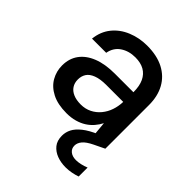

<svg xmlns="http://www.w3.org/2000/svg" viewBox="-200 -631 957 957"><g transform="rotate(45 278.0 -152.5)"><path d="M235 12Q173 12 132 -9Q91 -30 71 -65Q51 -100 51 -141Q51 -190 76.5 -225Q102 -260 150 -279Q198 -298 266 -298H397Q397 -342 383.5 -370.5Q370 -399 344.5 -413.5Q319 -428 281 -428Q236 -428 203 -406Q170 -384 162 -341H62Q68 -395 98.5 -433Q129 -471 177.5 -491Q226 -511 281 -511Q351 -511 399 -486Q447 -461 472 -415.5Q497 -370 497 -308V0H410L402 -85Q392 -65 376.5 -47Q361 -29 340.5 -16Q320 -3 293.5 4.5Q267 12 235 12ZM254 -69Q286 -69 312 -82Q338 -95 356.5 -117.5Q375 -140 384.5 -168Q394 -196 395 -226V-228H276Q233 -228 206 -217.5Q179 -207 167.5 -189Q156 -171 156 -147Q156 -123 167.5 -105.5Q179 -88 201 -78.5Q223 -69 254 -69ZM422 206Q389 206 361 195.5Q333 185 315.5 163.5Q298 142 298 107Q298 82 309.5 59.5Q321 37 348.5 15Q376 -7 423 -27L473 -49L497 0L441 27Q406 44 391.5 61.5Q377 79 377 98Q377 119 392.5 131.5Q408 144 434 144Q448 144 466 140Q484 136 501 129V192Q484 198 463.5 202Q443 206 422 206Z"/></g></svg>

Font: DM Sans 20pt Medium
Style: Regular
Weight: 500
Version: Version 4.004;gftools[0.9.30]